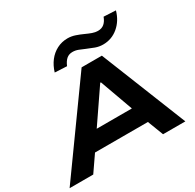

<svg xmlns="http://www.w3.org/2000/svg" viewBox="-223 -1156 1397 1372"><g transform="rotate(-30 475.5 -470.0)"><path d="M-28 0 478 -705H645L927 0H743L665 -203L741 -130H206L309 -206L167 0ZM538 -543 320 -224 287 -271H705L658 -227L544 -543ZM392 -764 293 -769Q308 -819 336.5 -856Q365 -893 405.5 -914Q446 -935 494 -935Q525 -935 556 -924.5Q587 -914 615 -901Q641 -889 664.5 -880.5Q688 -872 711 -872Q742 -872 762.5 -889.5Q783 -907 795 -940L894 -935Q873 -860 819 -814.5Q765 -769 694 -769Q661 -769 631 -780Q601 -791 571 -804Q546 -815 523 -824Q500 -833 476 -833Q446 -833 426 -815.5Q406 -798 392 -764Z"/></g></svg>

Font: Nunito Sans 7pt Expanded ExtraBold
Style: Italic
Weight: 800
Width: 7
Italic angle: -9°
Designer: Vernon Adams
Foundry: Vernon Adams
Version: Version 3.101;gftools[0.9.27]